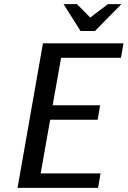

<svg xmlns="http://www.w3.org/2000/svg" viewBox="-20 -910 618 930"><path d="M455 0 467 -70H177L223 -330H453L465 -400H235L276 -630H566L578 -700H188L65 0ZM440 -760 568 -890H503L417 -825L353 -890H288L370 -760Z"/></svg>

Font: Scada
Style: Italic
Weight: 400
Designer: Jovanny Lemonad
Foundry: Jovanny Lemonad
Version: Version 3.005